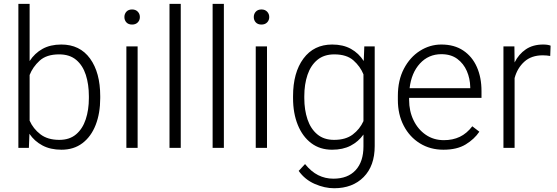

<svg xmlns="http://www.w3.org/2000/svg" viewBox="-20 -770 2902 1000"><path d="M502 -269V-258.8Q502 -180.2 478.3 -119.4Q454.6 -58.6 409.4 -24.4Q364.3 9.8 300.3 9.8Q242.7 9.8 200.9 -12.5Q159.2 -34.7 133.3 -73.2L130.4 0H75.7V-750H134.3V-452.1Q160.6 -492.7 201.4 -515.4Q242.2 -538.1 299.3 -538.1Q396 -538.1 449 -465.1Q502 -392.1 502 -269ZM442.9 -258.8V-269Q442.9 -330.6 427 -379.9Q411.1 -429.2 377 -458Q342.8 -486.8 288.1 -486.8Q222.2 -486.8 186.3 -453.9Q150.4 -420.9 134.3 -379.4V-141.6Q152.8 -99.6 190.4 -70.6Q228 -41.5 289.1 -41.5Q342.3 -41.5 376.2 -70.3Q410.2 -99.1 426.5 -148.4Q442.9 -197.8 442.9 -258.8Z M627.9 -681.2Q627.9 -697.8 638.4 -709.2Q648.9 -720.7 668 -720.7Q686.5 -720.7 697.5 -709.2Q708.5 -697.8 708.5 -681.2Q708.5 -664.6 697.5 -653.3Q686.5 -642.1 668 -642.1Q648.9 -642.1 638.4 -653.3Q627.9 -664.6 627.9 -681.2ZM696.8 -528.3V0H638.2V-528.3Z M921.4 -750V0H862.8V-750Z M1146 -750V0H1087.4V-750Z M1301.8 -681.2Q1301.8 -697.8 1312.3 -709.2Q1322.8 -720.7 1341.8 -720.7Q1360.4 -720.7 1371.3 -709.2Q1382.3 -697.8 1382.3 -681.2Q1382.3 -664.6 1371.3 -653.3Q1360.4 -642.1 1341.8 -642.1Q1322.8 -642.1 1312.3 -653.3Q1301.8 -664.6 1301.8 -681.2ZM1370.6 -528.3V0H1312V-528.3Z M1506.3 -258.8V-269Q1506.3 -392.1 1560.5 -465.1Q1614.7 -538.1 1710.4 -538.1Q1767.1 -538.1 1807.9 -515.4Q1848.6 -492.7 1874.5 -452.1L1877.4 -528.3H1931.6V-9.3Q1931.6 93.8 1874 152.1Q1816.4 210.4 1720.2 210.4Q1670.9 210.4 1619.4 188Q1567.9 165.5 1535.6 120.1L1568.8 84.5Q1600.6 124 1637.2 142.3Q1673.8 160.6 1716.3 160.6Q1791.5 160.6 1832.3 116.2Q1873 71.8 1873 -7.3V-69.3Q1846.7 -32.2 1806.2 -11.2Q1765.6 9.8 1709.5 9.8Q1646.5 9.8 1601.1 -24.4Q1555.7 -58.6 1531 -119.4Q1506.3 -180.2 1506.3 -258.8ZM1564.9 -269V-258.8Q1564.9 -197.8 1581.5 -148.4Q1598.1 -99.1 1632.6 -70.3Q1667 -41.5 1720.2 -41.5Q1780.3 -41.5 1817.1 -69.3Q1854 -97.2 1873 -139.2V-382.8Q1856.4 -423.8 1821 -455.3Q1785.6 -486.8 1721.2 -486.8Q1667.5 -486.8 1632.8 -458Q1598.1 -429.2 1581.5 -379.9Q1564.9 -330.6 1564.9 -269Z M2289.6 9.8Q2220.7 9.8 2167 -23.4Q2113.3 -56.6 2082.8 -115.2Q2052.2 -173.8 2052.2 -249.5V-270.5Q2052.2 -352.1 2083.7 -412.1Q2115.2 -472.2 2167 -505.1Q2218.8 -538.1 2278.8 -538.1Q2346.2 -538.1 2392.8 -506.8Q2439.5 -475.6 2463.6 -421.1Q2487.8 -366.7 2487.8 -295.9V-260.3H2110.8V-249.5Q2110.8 -191.4 2133.8 -143.8Q2156.7 -96.2 2197.5 -68.1Q2238.3 -40 2292 -40Q2338.4 -40 2374.8 -57.4Q2411.1 -74.7 2439.9 -112.3L2476.6 -84Q2450.7 -45.4 2405.5 -17.8Q2360.4 9.8 2289.6 9.8ZM2278.8 -487.8Q2211.9 -487.8 2167.2 -439.2Q2122.6 -390.6 2113.3 -310.5H2429.2V-316.9Q2428.2 -361.3 2411.4 -400.1Q2394.5 -439 2361.6 -463.4Q2328.6 -487.8 2278.8 -487.8Z M2847.7 -532.2 2845.7 -478.5Q2836.4 -480 2827.1 -481Q2817.9 -481.9 2806.6 -481.9Q2747.6 -481.9 2710.9 -448.7Q2674.3 -415.5 2660.2 -363.3V0H2602.1V-528.3H2659.2L2660.2 -444.8Q2681.6 -487.8 2718.5 -512.9Q2755.4 -538.1 2809.1 -538.1Q2833 -538.1 2847.7 -532.2Z"/></svg>

Font: Vazirmatn RD ExtraLight
Style: Regular
Weight: 200
Designer: Saber Rastikerdar
Foundry: Saber Rastikerdar
Version: Version 32.102